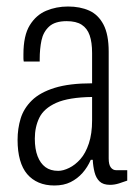

<svg xmlns="http://www.w3.org/2000/svg" viewBox="-20 -558 414 590"><path d="M147 12Q120 12 99 3Q78 -6 63.5 -23Q49 -40 41.5 -66.5Q34 -93 34 -128Q34 -163 43.5 -194Q53 -225 78 -249.5Q103 -274 148 -288Q193 -302 263 -302V-395Q263 -428 255.5 -449.5Q248 -471 231 -482Q214 -493 185 -493Q149 -493 131 -476.5Q113 -460 107.5 -434Q102 -408 102 -376V-369H53Q52 -374 52 -379Q52 -384 52 -391Q52 -449 71.5 -480.5Q91 -512 122 -525Q153 -538 189 -538Q226 -538 254 -525.5Q282 -513 298 -482.5Q314 -452 314 -399V-71Q314 -52 320.5 -43.5Q327 -35 337 -35H371V-3Q360 1 346 5.5Q332 10 318 10Q297 10 286 -0.5Q275 -11 270.5 -29Q266 -47 265 -67H259Q249 -44 233.5 -26.5Q218 -9 197 1.5Q176 12 147 12ZM159 -33Q174 -33 192.5 -42Q211 -51 227 -69Q243 -87 253 -117Q263 -147 263 -188V-260Q191 -259 153 -242Q115 -225 101 -196.5Q87 -168 87 -132Q87 -100 95.5 -78Q104 -56 119.5 -44.5Q135 -33 159 -33Z"/></svg>

Font: Archivo ExtraCondensed ExtraLight
Style: Regular
Weight: 250
Width: 2
Designer: Hector Gatti
Foundry: Omnibus-Type
Version: Version 2.001